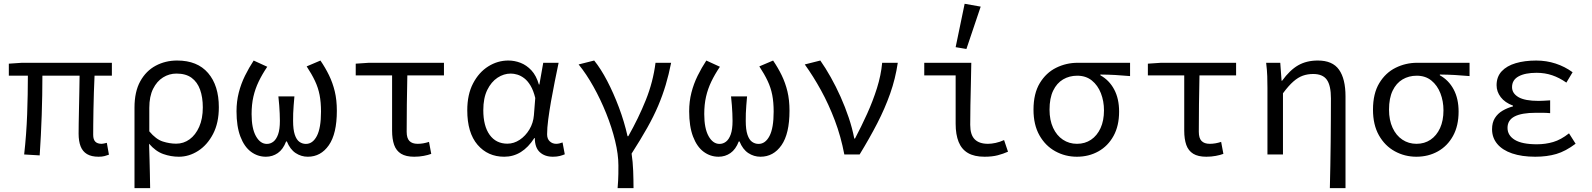

<svg xmlns="http://www.w3.org/2000/svg" viewBox="-20 -819 8440 1018"><path d="M502.6 12Q464.6 12 441.3 -2Q417.9 -16 407.3 -43.4Q396.8 -70.7 396.8 -110.3Q396.8 -129 397.3 -163.9Q397.8 -198.7 398.8 -242.7Q399.8 -286.6 400.6 -332.2Q401.4 -377.8 402 -417.8H204.8Q204.8 -316.1 201.2 -209Q197.6 -101.8 190.4 4.9L108.1 0Q120.2 -107.8 124 -213.8Q127.8 -319.7 127.8 -417.8H26.8V-481.4L96.4 -486.1H573.2V-417.8H481.3Q479.3 -376.8 477.8 -329.6Q476.3 -282.5 475.5 -237.4Q474.7 -192.2 474.4 -157.1Q474.1 -121.9 474.1 -104.3Q474.1 -79.3 485.3 -67.9Q496.4 -56.5 519.3 -56.5Q524.3 -56.5 530.3 -58Q536.2 -59.5 546.4 -61.7L557.6 1.1Q547.1 5.2 534.1 8.6Q521.1 12 502.6 12Z M693.1 178.5V-248.2Q693.1 -332.9 723.7 -388.1Q754.3 -443.3 805.7 -470.7Q857.2 -498.1 919.1 -498.1Q1026.4 -498.1 1083.3 -431.8Q1140.3 -365.5 1140.3 -250.4Q1140.3 -167.6 1109.8 -109Q1079.3 -50.4 1030.8 -19.2Q982.3 12 928.3 12Q886.3 12 845.7 -2.3Q805.1 -16.6 770.4 -57Q771.8 -13.4 772.8 24.1Q773.9 61.5 774.6 98.6Q775.3 135.7 776.1 178.5ZM914.1 -57.2Q953.4 -57.2 985.2 -80.3Q1016.9 -103.3 1036.1 -146.5Q1055.3 -189.7 1055.3 -249.7Q1055.3 -303.3 1040.8 -343.7Q1026.3 -384 995.8 -406.5Q965.2 -428.9 915.6 -428.9Q877.3 -428.9 844.6 -408.6Q811.9 -388.4 791.8 -348.1Q771.6 -307.9 771.6 -246.9V-122.6Q807.1 -80.2 843.3 -68.7Q879.6 -57.2 914.1 -57.2Z M1390 12Q1346 12 1310.5 -14.5Q1275 -41 1254.5 -95Q1234 -149 1234 -229Q1234 -281 1246 -328Q1258 -375 1279 -417.5Q1300 -460 1325 -498L1397 -465Q1370 -425 1351.5 -386.5Q1333 -348 1323.5 -306.5Q1314 -265 1314 -214Q1314 -138 1337 -97Q1360 -56 1395 -56Q1414 -56 1429.5 -68Q1445 -80 1454.5 -106.5Q1464 -133 1464 -178Q1464 -198 1463 -218Q1462 -238 1460.5 -260Q1459 -282 1456 -308H1541Q1539 -282 1537 -260Q1535 -238 1534.5 -218Q1534 -198 1534 -178Q1534 -132 1543 -105Q1552 -78 1567.5 -67Q1583 -56 1602 -56Q1638 -56 1660 -98Q1682 -140 1682 -227Q1682 -277 1674.5 -315.5Q1667 -354 1650 -390Q1633 -426 1606 -467L1679 -498Q1705 -460 1724.5 -420Q1744 -380 1755 -334.5Q1766 -289 1766 -232Q1766 -110 1723.5 -49Q1681 12 1612 12Q1577 12 1547.5 -7.5Q1518 -27 1501 -69H1497Q1481 -27 1453 -7.5Q1425 12 1390 12Z M2176 12Q2132.5 12 2106.6 -3.8Q2080.8 -19.7 2069.8 -50.6Q2058.9 -81.5 2058.9 -126.6V-419.1H1866.1V-481.4L1935.8 -486.1H2333.9V-419.1H2139.7Q2137.9 -341.7 2137.1 -266.1Q2136.2 -190.5 2136.2 -120.6Q2136.2 -86.4 2150.8 -71.5Q2165.4 -56.5 2194.2 -56.5Q2208.9 -56.5 2223.9 -59Q2238.9 -61.6 2254.6 -66.7L2266.5 -3.2Q2249.8 3.1 2226.2 7.5Q2202.6 12 2176 12Z M2653.5 12Q2566.4 12 2511.9 -51.5Q2457.5 -115.1 2457.5 -234.2Q2457.5 -318.1 2488.3 -376.9Q2519 -435.7 2568.7 -466.9Q2618.3 -498.1 2675.4 -498.1Q2708.4 -498.1 2740.2 -485.8Q2771.9 -473.5 2797.6 -446Q2823.4 -418.4 2837.2 -370.9H2839.9L2860.3 -486.1H2941.8Q2931.8 -438.1 2921.2 -385.6Q2910.7 -333.1 2901.6 -281.8Q2892.6 -230.4 2886.7 -185.4Q2880.8 -140.4 2880.8 -106.8Q2880.8 -82.4 2895 -69.5Q2909.1 -56.5 2928.8 -56.5Q2937.1 -56.5 2946 -58.6Q2955 -60.7 2962.7 -63.7L2974.5 -0.9Q2964.6 3.5 2948.8 7.8Q2933 12 2911.4 12Q2868.4 12 2842.2 -12.1Q2815.9 -36.2 2815.6 -86.8H2812.9Q2749.6 12 2653.5 12ZM2670.2 -57.2Q2704.5 -57.2 2735.5 -77.7Q2766.4 -98.3 2787 -132.7Q2807.5 -167.1 2810.8 -207.9L2818 -299.5Q2808.3 -339.1 2793 -364.8Q2777.7 -390.4 2759.6 -404.1Q2741.4 -417.9 2723 -423.4Q2704.7 -428.9 2688.1 -428.9Q2651.3 -428.9 2617.9 -407Q2584.6 -385 2563.5 -342.1Q2542.5 -299.2 2542.5 -234.9Q2542.5 -150.9 2576.2 -104Q2610 -57.2 2670.2 -57.2Z M3254.6 178.5Q3256.3 156.6 3257.3 139.4Q3258.4 122.2 3258.6 103.5Q3258.8 84.9 3258.8 58Q3258.8 -0.4 3241.4 -71.9Q3224 -143.4 3194.1 -217.9Q3164.2 -292.3 3126.4 -359.9Q3088.7 -427.4 3047.9 -477.3L3130.4 -498.1Q3165.6 -454.8 3199.3 -390.2Q3233 -325.6 3261.6 -249.6Q3290.2 -173.5 3307.3 -96.9H3311.3Q3365.2 -191.8 3404 -288.2Q3442.8 -384.7 3455.6 -486.1H3538.4Q3526.1 -424 3509.7 -369Q3493.3 -314 3469.8 -258.4Q3446.2 -202.7 3411.6 -141.2Q3376.9 -79.7 3328.8 -4.6Q3335.3 38.3 3337.2 87.4Q3339 136.5 3339 178.5Z M3790 12Q3746 12 3710.5 -14.5Q3675 -41 3654.5 -95Q3634 -149 3634 -229Q3634 -281 3646 -328Q3658 -375 3679 -417.5Q3700 -460 3725 -498L3797 -465Q3770 -425 3751.5 -386.5Q3733 -348 3723.5 -306.5Q3714 -265 3714 -214Q3714 -138 3737 -97Q3760 -56 3795 -56Q3814 -56 3829.5 -68Q3845 -80 3854.5 -106.5Q3864 -133 3864 -178Q3864 -198 3863 -218Q3862 -238 3860.5 -260Q3859 -282 3856 -308H3941Q3939 -282 3937 -260Q3935 -238 3934.5 -218Q3934 -198 3934 -178Q3934 -132 3943 -105Q3952 -78 3967.5 -67Q3983 -56 4002 -56Q4038 -56 4060 -98Q4082 -140 4082 -227Q4082 -277 4074.5 -315.5Q4067 -354 4050 -390Q4033 -426 4006 -467L4079 -498Q4105 -460 4124.5 -420Q4144 -380 4155 -334.5Q4166 -289 4166 -232Q4166 -110 4123.5 -49Q4081 12 4012 12Q3977 12 3947.5 -7.5Q3918 -27 3901 -69H3897Q3881 -27 3853 -7.5Q3825 12 3790 12Z M4456.7 0Q4438.6 -95.5 4406.2 -180.9Q4373.8 -266.3 4332.9 -340.6Q4292 -415 4247 -477.3L4329.4 -498.1Q4356.9 -459.1 4384.6 -409.8Q4412.3 -360.5 4436.8 -305.9Q4461.2 -251.3 4480.1 -195.1Q4499 -139 4509.4 -84.6H4513.4Q4546.5 -147.2 4577.3 -215.1Q4608.1 -283 4629.8 -351.9Q4651.4 -420.7 4657.3 -486.1H4740.1Q4727.6 -401.5 4699.8 -322.9Q4672 -244.3 4631.4 -165.4Q4590.7 -86.5 4537.8 0Z M5200.1 12Q5146.1 12 5112.4 -7.6Q5078.7 -27.2 5062.8 -66.4Q5046.9 -105.6 5046.9 -163V-419.1H4880.5V-486.1H5129.9Q5129.1 -431.7 5127.7 -373.9Q5126.3 -316 5125.2 -260.7Q5124.2 -205.5 5124.2 -157Q5124.2 -104.5 5147.9 -80.5Q5171.5 -56.5 5218.3 -56.5Q5236.7 -56.5 5259 -61.3Q5281.3 -66.1 5303.7 -76.3L5324.5 -14.7Q5299.5 -3.5 5269.9 4.3Q5240.2 12 5200.1 12ZM5104 -559.3 5046.9 -568.9 5094.6 -799 5179.7 -783.9Z M5689.6 12Q5628 12 5575.4 -16.9Q5522.8 -45.7 5491.2 -101.5Q5459.7 -157.2 5459.7 -237.7Q5459.7 -323 5493 -378.2Q5526.3 -433.3 5579.8 -459.7Q5633.3 -486.1 5693.8 -486.1H5971.7V-415.6Q5929.8 -419.4 5892.9 -421.4Q5856 -423.5 5814.2 -423.8V-419.8Q5861.2 -393.9 5887.4 -344.8Q5913.6 -295.8 5913.6 -227.4Q5913.6 -151.7 5884 -98.2Q5854.4 -44.6 5803.6 -16.3Q5752.9 12 5689.6 12ZM5690.3 -56.5Q5732.5 -56.5 5764.7 -78.1Q5796.9 -99.8 5815.2 -139.6Q5833.4 -179.4 5833.4 -234Q5833.4 -282.6 5817.1 -324.6Q5800.7 -366.6 5769.2 -392.1Q5737.6 -417.6 5691.6 -417.6Q5649.7 -417.6 5616.4 -397.9Q5583.1 -378.2 5563.9 -338.3Q5544.7 -298.4 5544.7 -237.7Q5544.7 -182 5563.6 -141.3Q5582.4 -100.5 5615.5 -78.5Q5648.5 -56.5 5690.3 -56.5Z M6376 12Q6332.5 12 6306.6 -3.8Q6280.8 -19.7 6269.8 -50.6Q6258.9 -81.5 6258.9 -126.6V-419.1H6066.1V-481.4L6135.8 -486.1H6533.9V-419.1H6339.7Q6337.9 -341.7 6337.1 -266.1Q6336.2 -190.5 6336.2 -120.6Q6336.2 -86.4 6350.8 -71.5Q6365.4 -56.5 6394.2 -56.5Q6408.9 -56.5 6423.9 -59Q6438.9 -61.6 6454.6 -66.7L6466.5 -3.2Q6449.8 3.1 6426.2 7.5Q6402.6 12 6376 12Z M7031 178.5Q7032.4 119.3 7033.6 57.3Q7034.8 -4.7 7035.4 -66.4Q7035.9 -128.2 7036.3 -186.6Q7036.7 -245.1 7036.7 -297.4Q7036.7 -365.6 7015 -396.1Q6993.3 -426.7 6942.6 -426.7Q6913.1 -426.7 6887.9 -417.8Q6862.7 -408.9 6837.6 -386.9Q6812.4 -364.9 6782.4 -324.4V0H6700.1V-352.6Q6700.1 -382 6699.1 -414.9Q6698 -447.9 6693.2 -486.1H6768.1L6775 -390.9H6777.8Q6818.9 -447.5 6863.1 -472.8Q6907.4 -498.1 6967.4 -498.1Q7045.2 -498.1 7079.6 -449.5Q7114 -401 7114 -308V178.5Z M7489.6 12Q7428 12 7375.4 -16.9Q7322.8 -45.7 7291.2 -101.5Q7259.7 -157.2 7259.7 -237.7Q7259.7 -323 7293 -378.2Q7326.3 -433.3 7379.8 -459.7Q7433.3 -486.1 7493.8 -486.1H7771.7V-415.6Q7729.8 -419.4 7692.9 -421.4Q7656 -423.5 7614.2 -423.8V-419.8Q7661.2 -393.9 7687.4 -344.8Q7713.6 -295.8 7713.6 -227.4Q7713.6 -151.7 7684 -98.2Q7654.4 -44.6 7603.6 -16.3Q7552.9 12 7489.6 12ZM7490.3 -56.5Q7532.5 -56.5 7564.7 -78.1Q7596.9 -99.8 7615.2 -139.6Q7633.4 -179.4 7633.4 -234Q7633.4 -282.6 7617.1 -324.6Q7600.7 -366.6 7569.2 -392.1Q7537.6 -417.6 7491.6 -417.6Q7449.7 -417.6 7416.4 -397.9Q7383.1 -378.2 7363.9 -338.3Q7344.7 -298.4 7344.7 -237.7Q7344.7 -182 7363.6 -141.3Q7382.4 -100.5 7415.5 -78.5Q7448.5 -56.5 7490.3 -56.5Z M8120 12Q8049 12 7997.5 -5.5Q7946 -23 7918.5 -56Q7891 -89 7891 -134Q7891 -169 7906 -193Q7921 -217 7946.5 -232Q7972 -247 8002 -255V-259Q7959 -275 7937 -304Q7915 -333 7915 -367Q7915 -412 7942 -441Q7969 -470 8016.5 -484Q8064 -498 8125 -498Q8179 -498 8228 -482Q8277 -466 8318 -436L8285 -381Q8248 -407 8209.5 -420Q8171 -433 8127 -433Q8066 -433 8031.5 -414Q7997 -395 7997 -357Q7997 -324 8031 -304Q8065 -284 8138 -284Q8152 -284 8166.5 -285Q8181 -286 8199 -287V-219Q8178 -221 8159.5 -221Q8141 -221 8123 -221Q8048 -221 8010.5 -201.5Q7973 -182 7973 -141Q7973 -101 8011.5 -77.5Q8050 -54 8129 -54Q8174 -54 8215 -66Q8256 -78 8299 -112L8334 -57Q8281 -17 8231.5 -2.5Q8182 12 8120 12Z"/></svg>

Font: Source Code Pro ExtraLight
Style: Regular
Weight: 200
Monospace: yes
Designer: Paul D. Hunt, Teo Tuominen
Foundry: Adobe
Version: Version 1.026;hotconv 1.1.0;makeotfexe 2.6.0